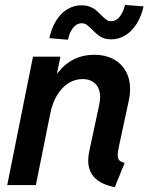

<svg xmlns="http://www.w3.org/2000/svg" viewBox="-20 -751 602 779"><path d="M337.9 -99.6Q337.9 -117.7 342.3 -138.2L382.8 -326.7Q386.2 -342.3 386.2 -357.4Q386.2 -392.1 366.7 -411.1Q347.2 -430.2 314.9 -430.2Q283.7 -430.2 256.8 -412.8Q230 -395.5 211.2 -364Q192.4 -332.5 184.1 -291L125.5 0H9.3L113.8 -521H225.1L211.4 -454.1H213.4Q270.5 -528.8 362.8 -528.8Q406.2 -528.8 439 -511.7Q471.7 -494.6 489.7 -463.1Q507.8 -431.6 507.8 -389.6Q507.8 -367.2 502.9 -344.7L461.9 -153.8Q457.5 -134.8 457.5 -122.6Q457.5 -107.9 464.1 -100.6Q470.7 -93.3 485.8 -90.3L445.8 8.3Q389.6 -2.9 363.8 -30.3Q337.9 -57.6 337.9 -99.6ZM310.1 -729.5Q329.6 -729.5 344.2 -723.9Q358.9 -718.3 368.4 -710.4Q377.9 -702.6 390.6 -689.9Q402.8 -677.2 411.6 -671.1Q420.4 -665 431.6 -665Q451.2 -665 465.6 -683.1Q480 -701.2 487.3 -731L562.5 -725.1Q553.2 -683.6 533.7 -653.3Q514.2 -623 487.8 -607.2Q461.4 -591.3 431.6 -591.3Q405.3 -591.3 388.7 -601.6Q372.1 -611.8 354 -630.9Q340.3 -644.5 331.5 -650.6Q322.8 -656.7 311 -656.7Q291.5 -656.7 276.6 -638.2Q261.7 -619.6 255.9 -589.8L180.2 -596.2Q189.5 -638.7 208.7 -668.7Q228 -698.7 254.2 -714.1Q280.3 -729.5 310.1 -729.5Z"/></svg>

Font: Reddit Sans Fudge SmBold Italic
Style: Regular
Weight: 600
Italic angle: -11.25°
Designer: Stephen Hutchings
Version: Version 1.013